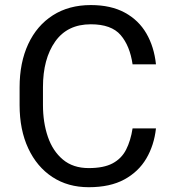

<svg xmlns="http://www.w3.org/2000/svg" viewBox="-20 -741 691 770"><path d="M511.7 -226.1H605.5Q598.1 -158.7 566.9 -105.5Q535.6 -52.2 478.5 -21.2Q421.4 9.8 335.9 9.8Q252.4 9.8 190.2 -31Q127.9 -71.8 93.3 -146Q58.6 -220.2 58.6 -319.8V-390.6Q58.6 -490.2 93.3 -564.5Q127.9 -638.7 192.1 -679.7Q256.3 -720.7 344.2 -720.7Q424.8 -720.7 480.5 -690.4Q536.1 -660.2 567.1 -606.7Q598.1 -553.2 605.5 -482.9H511.7Q501 -557.1 463.9 -600.3Q426.8 -643.6 344.2 -643.6Q250 -643.6 201.2 -574.2Q152.3 -504.9 152.3 -391.6V-319.8Q152.3 -250 171.9 -192.6Q191.4 -135.3 232.2 -101.1Q272.9 -66.9 335.9 -66.9Q396 -66.9 431.6 -85.9Q467.3 -105 485.6 -140.6Q503.9 -176.3 511.7 -226.1Z"/></svg>

Font: Vazirmatn UI FD
Style: Regular
Weight: 400
Designer: Saber Rastikerdar
Foundry: Saber Rastikerdar
Version: Version 33.003